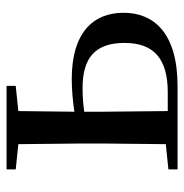

<svg xmlns="http://www.w3.org/2000/svg" viewBox="-8 -554 562 586"><g transform="rotate(-90 273.0 -261.0)"><path d="M49 0H302C465 0 527 -72 527 -165C527 -257 467 -323 325 -323C293 -323 259 -320 225 -315L227 -486L304 -494V-522H49V-494L126 -486L128 -292V-230L126 -36L49 -28ZM225 -285C248 -288 272 -290 297 -290C390 -290 435 -251 435 -162C435 -70 384 -30 284 -30H227L225 -230Z"/></g></svg>

Font: Noto Serif JP Medium
Style: Regular
Weight: 500
Designer: Ryoko NISHIZUKA 西塚涼子 (kana & ideographs); Frank Grießhammer (Latin, Greek & Cyrillic); Wenlong ZHANG 张文龙 (bopomofo); San
Foundry: Adobe
Version: Version 2.001;hotconv 1.1.0;makeotfexe 2.6.0